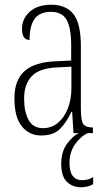

<svg xmlns="http://www.w3.org/2000/svg" viewBox="-20 -563 451 812"><path d="M154 10Q104 10 72.5 -28.5Q41 -67 41 -147Q41 -225 84.5 -263Q128 -301 218 -304L281 -307V-371Q281 -446 261.5 -479.5Q242 -513 195 -513Q149 -513 127 -484Q105 -455 105 -394Q73 -394 73 -441Q73 -484 106 -513.5Q139 -543 197 -543Q259 -543 290.5 -503.5Q322 -464 322 -367V-105Q322 -52 332.5 -38Q343 -24 371 -24H373V0H291L285 -90H282Q262 -47 234.5 -18.5Q207 10 154 10ZM162 -21Q198 -21 225 -43.5Q252 -66 267 -104.5Q282 -143 282 -191V-281L223 -278Q147 -275 114.5 -241Q82 -207 82 -146Q82 -90 101 -55.5Q120 -21 162 -21ZM323 229Q287 229 263 206Q239 183 239 130Q239 77 264.5 43.5Q290 10 314 0H351Q323 12 298.5 45.5Q274 79 274 126Q274 164 288 181.5Q302 199 326 199Q339 199 350 196.5Q361 194 374 186V216Q351 229 323 229Z"/></svg>

Font: Noto Serif Hebrew ExtraCondensed ExtraLight
Style: Regular
Weight: 200
Width: 2
Designer: Monotype Design Team
Foundry: Monotype Imaging Inc.
Version: Version 2.004; ttfautohint (v1.8.4.7-5d5b)